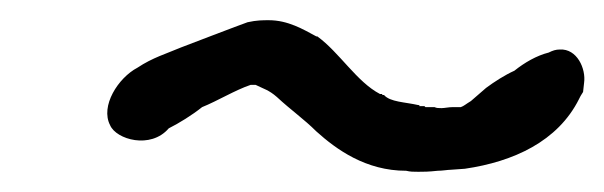

<svg xmlns="http://www.w3.org/2000/svg" viewBox="-20 -373 598 190"><path d="M89 -249C95 -235 129 -225 147 -246C157 -251 170 -259 180 -267C195 -273 213 -284 228 -289H233C241 -285 246 -284 254 -277C268 -264 281 -255 293 -243C313 -225 342 -204 382 -204C386 -203 389 -203 394 -203C399 -203 404 -203 413 -204C418 -204 423 -205 426 -205L440 -206C488 -213 532 -233 553 -275L554 -277C554 -277 555 -279 557 -282L558 -291C560 -305 551 -325 534 -324C530 -324 527 -323 523 -321C511 -318 499 -311 489 -303C480 -299 469 -292 461 -286L446 -273C441 -270 439 -268 436 -267H428C424 -267 420 -266 417 -266C414 -266 412 -266 410 -267H401L400 -268H395V-269H394C381 -272 366 -272 360 -279H358C358 -279 359 -279 358 -280H356C333 -292 316 -321 294 -337H293C280 -344 265 -353 246 -353C240 -353 234 -353 225 -351C219 -349 159 -326 159 -326C145 -320 131 -316 116 -306C97 -296 79 -268 89 -249Z"/></svg>

Font: Scribbler
Style: BdIta
Weight: 700
Designer: Mew Too
Foundry: Cannot Into Space Fonts
Version: Version 1.001